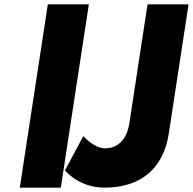

<svg xmlns="http://www.w3.org/2000/svg" viewBox="-20 -845 884 880"><path d="M844.2 -825H656.2L573 -281C560.3 -198 514.2 -165 460.2 -165C412.2 -165 361.8 -221 361.8 -221L277.8 -64C277.8 -64 340.7 15 458.7 15C623.7 15 728.9 -71 753.7 -233ZM387.2 -825H199.2L70.7 15H258.7Z"/></svg>

Font: Sztylet
Style: BdObl
Weight: 700
Foundry: Cannot Into Space Fonts, PlusOne Fonts
Version: Version 0.12